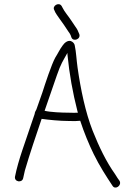

<svg xmlns="http://www.w3.org/2000/svg" viewBox="-20 -841 636 903"><path d="M352.7 -681C347.3 -694.7 343.9 -703.2 333.6 -717C328 -725.7 321.5 -735.3 314.1 -746C304.5 -761.1 281.9 -787.7 275.1 -803L269.6 -813C257.3 -833.1 223.1 -813.3 235.6 -793L240 -783C243.7 -776.3 249.9 -767 258.6 -755C273.6 -735.3 287.9 -713.3 301.3 -693C306.9 -685.7 310.6 -679.7 312.4 -675L315.9 -665C324.1 -642.9 361.8 -656.7 352.7 -681ZM302.3 -272C327.9 -271.1 340.9 -271.2 357.3 -273C374.6 -219.3 398.9 -160.7 420.6 -116.5C448.3 -60 479.3 -12.3 509.3 33C522 53.6 553.7 31.5 542.5 10C534.2 -0.3 531.7 -5.9 521.2 -22C479.7 -80.2 446 -150.3 415.8 -226C381.6 -313.8 359.6 -419.5 344.9 -522.5C339.5 -560.1 338.3 -596.7 331.8 -626C330.9 -633.3 326.8 -639.5 319.8 -644.5C301.7 -657.3 282.3 -639 273.8 -626C261.3 -609.4 252.3 -589.3 239.9 -570C222.3 -538.2 192.5 -447.3 179.3 -406C165.2 -366 165.2 -366 151.1 -326C147.9 -320.2 143.4 -313 143 -305C136.7 -286.3 130.8 -269 125.3 -253C101.1 -178.8 66 -89.2 50.5 -10C46.2 14.6 84.7 21.3 89.2 -4C91.5 -15.8 92.4 -19.7 97 -39C120.3 -118.9 149.8 -205.2 175.8 -282C207.1 -277.5 262.1 -272 302.3 -272ZM189.8 -320C210 -378 226.2 -425.4 247.5 -487C266.9 -543.2 275.7 -553.4 297 -592C297.5 -588.7 297.7 -585.3 297.5 -582C306 -493.8 322.4 -403.3 343.8 -320C344.9 -316.7 345.8 -313.7 346.3 -311C335.6 -310.3 321.6 -310.3 304.3 -311C270.3 -311 215.9 -313.4 189.8 -320Z"/></svg>

Font: Just Breathe
Style: Obl1
Weight: 400
Foundry: Cannot Into Space Fonts
Version: Version 0.72